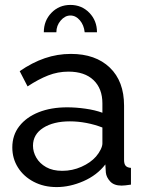

<svg xmlns="http://www.w3.org/2000/svg" viewBox="-20 -750 594 780"><path d="M30 -151Q30 -201 58.5 -237.5Q87 -274 137 -294Q187 -314 253 -314Q288 -314 327 -308.5Q366 -303 396 -292V-330Q396 -390 360 -424.5Q324 -459 258 -459Q215 -459 175.5 -443.5Q136 -428 92 -399L60 -461Q111 -496 162 -513.5Q213 -531 268 -531Q368 -531 426 -475.5Q484 -420 484 -321V-100Q484 -84 490.5 -76.5Q497 -69 512 -68V0Q499 2 489.5 3Q480 4 474 4Q443 4 427.5 -13Q412 -30 410 -49L408 -82Q374 -38 319 -14Q264 10 210 10Q158 10 117 -11.5Q76 -33 53 -69.5Q30 -106 30 -151ZM370 -114Q382 -128 389 -142.5Q396 -157 396 -167V-232Q365 -244 331 -250.5Q297 -257 264 -257Q197 -257 155.5 -230.5Q114 -204 114 -158Q114 -133 127.5 -109.5Q141 -86 167.5 -71Q194 -56 233 -56Q274 -56 311 -72.5Q348 -89 370 -114ZM266 -687Q244 -687 226.5 -666.5Q209 -646 209 -619H158Q158 -666 189 -698Q220 -730 266 -730Q312 -730 343 -698Q374 -666 374 -619H324Q321 -648 304.5 -667.5Q288 -687 266 -687Z"/></svg>

Font: Raleway Thin Medium
Style: Regular
Weight: 500
Version: Version 4.026